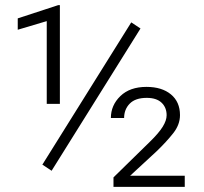

<svg xmlns="http://www.w3.org/2000/svg" viewBox="-20 -730 796 750"><path d="M528.8 -618.7 181.6 -63 145.5 -86.9 492.7 -642.6ZM213.9 -710V-324.2H162.6V-647.5L49.3 -613.8V-658.2L207.5 -710ZM701.7 -43.5V0H423.3V-37.1L564.5 -175.3Q600.6 -210.4 615.7 -235.1Q630.9 -259.8 630.9 -279.8Q630.9 -310.1 611.1 -328.9Q591.3 -347.7 553.2 -347.7Q508.8 -347.7 486.8 -325.2Q464.8 -302.7 464.8 -269H413.1Q413.1 -318.8 450.2 -354.7Q487.3 -390.6 552.2 -390.6Q612.3 -390.6 647.7 -361.3Q683.1 -332 683.1 -280.3Q683.1 -243.2 656.7 -209.7Q630.4 -176.3 592.3 -139.6L488.3 -43.5Z"/></svg>

Font: Vazirmatn UI ExtraLight
Style: Regular
Weight: 200
Designer: Saber Rastikerdar
Foundry: Saber Rastikerdar
Version: Version 33.003